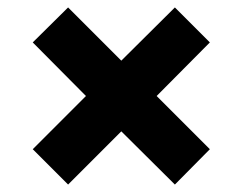

<svg xmlns="http://www.w3.org/2000/svg" viewBox="-20 -569 652 516"><path d="M211 -311 68 -455 163 -549 306 -406 450 -549 544 -455 401 -311 544 -168 450 -73 306 -216 163 -73 68 -168Z"/></svg>

Font: Decalotype Black
Style: Regular
Weight: 900
Designer: Alfredo Marco Pradil
Foundry: Alfredo Marco Pradil
Version: Version 1.0